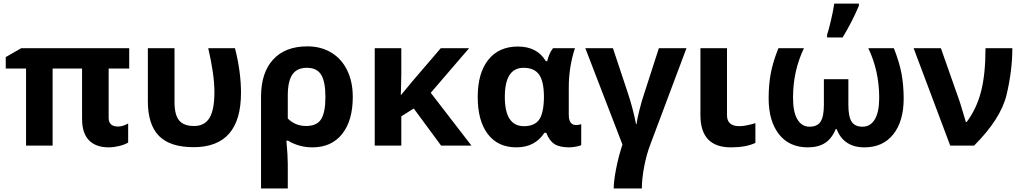

<svg xmlns="http://www.w3.org/2000/svg" viewBox="-20 -816 5732 1076"><path d="M588.9 -155.8Q588.9 -106.9 641.6 -106.9Q668 -106.9 698.2 -124V-17.1Q678.2 -4.9 647.2 2.4Q616.2 9.8 589.8 9.8Q516.6 9.8 478.3 -30.3Q439.9 -70.3 439.9 -149.9V-432.1H274.9V0H126V-432.1H12.2V-496.1L99.1 -545.9H704.1V-432.1H588.9Z M1330.6 -295.9Q1330.6 8.8 1064.9 8.8Q933.1 8.8 870.8 -54.4Q808.6 -117.7 808.6 -249V-545.9H958V-244.1Q958 -172.9 983.6 -141.4Q1009.3 -109.9 1067.9 -109.9Q1126.5 -109.9 1154.1 -155.3Q1181.6 -200.7 1181.6 -299.3Q1181.6 -397.9 1147 -545.9H1296.9Q1330.6 -413.6 1330.6 -295.9Z M1592.8 -280.8V-151.9Q1634.8 -109.9 1695.3 -109.9Q1755.9 -109.9 1779.8 -148.2Q1803.7 -186.5 1803.7 -272.5Q1803.7 -358.4 1779.8 -397.2Q1755.9 -436 1700.2 -436Q1644.5 -436 1618.7 -398.7Q1592.8 -361.3 1592.8 -280.8ZM1957 -272.9Q1957 -139.6 1897.2 -64.9Q1837.4 9.8 1731 9.8Q1655.8 9.8 1593.8 -27.8H1585Q1592.8 56.2 1592.8 103V240.2H1442.9V-273.9Q1442.9 -408.2 1510.5 -482.2Q1578.1 -556.2 1702.6 -556.2Q1778.3 -556.2 1835.9 -521.7Q1893.6 -487.3 1925.3 -422.9Q1957 -358.4 1957 -272.9Z M2229 0H2080.1V-545.9H2229V-402.8L2227.5 -324.2L2226.1 -284.2H2228L2296.9 -367.2L2450.2 -545.9H2608.9L2394 -295.9L2622.1 0H2452.1L2298.8 -208L2229 -164.1Z M3167.5 -325.2V-172.9Q3167.5 -115.2 3208.5 -115.2Q3224.1 -115.2 3237.3 -120.1V-2.9Q3229.5 2 3207.3 5.9Q3185.1 9.8 3170.4 9.8Q3115.7 9.8 3086.9 -9Q3058.1 -27.8 3041.5 -71.8H3031.2Q2977.5 9.8 2874 9.8Q2770.5 9.8 2713.9 -64.5Q2657.2 -138.7 2657.2 -272.5Q2657.2 -406.2 2716.3 -480.7Q2775.4 -555.2 2882.8 -555.2Q2990.2 -555.2 3039.1 -473.1H3046.4Q3058.1 -519 3079.1 -545.9H3202.1Q3167.5 -440.9 3167.5 -325.2ZM2914.1 -436Q2809.1 -436 2809.1 -272.5Q2809.1 -108.9 2916.5 -108.9Q2974.1 -108.9 3000.2 -143.8Q3026.4 -178.7 3028.3 -266.1V-272Q3028.3 -359.9 3001.2 -397.9Q2974.1 -436 2914.1 -436Z M3577.1 240.2H3419.4Q3419.4 198.2 3433.1 128.4Q3446.8 58.6 3468.3 -5.9L3260.3 -545.9H3415L3495.1 -305.2Q3527.3 -210 3544.4 -121.1H3547.4Q3549.3 -142.6 3563.2 -198.5Q3577.1 -254.4 3592.3 -297.9L3672.4 -545.9H3827.1L3625.5 -8.8Q3603.5 47.9 3590.3 116.5Q3577.1 185.1 3577.1 240.2Z M4054.2 -170.9Q4053.7 -108.9 4124 -108.9Q4158.2 -108.9 4213.4 -126V-15.1Q4160.2 9.8 4076.2 9.8Q3905.3 9.8 3905.3 -170.9V-545.9H4054.2Z M4824.2 9.8Q4708.5 9.8 4668.5 -92.8H4663.6Q4641.6 -39.1 4603.5 -14.6Q4565.4 9.8 4507.3 9.8Q4402.8 9.8 4345.2 -64Q4287.6 -137.7 4287.6 -265.1Q4287.6 -340.3 4299.3 -403.8Q4311 -467.3 4342.3 -545.9H4485.4Q4424.3 -418 4424.3 -270Q4423.8 -189.9 4448.2 -147.9Q4472.7 -106 4516.6 -106Q4560.5 -106 4578.6 -134.3Q4597.2 -162.6 4597.2 -228V-372.1H4734.4V-228Q4734.4 -162.1 4752.9 -133.8Q4771.5 -105.5 4814.9 -106Q4858.4 -106.4 4882.8 -147.5Q4907.2 -188.5 4907.2 -268.1Q4907.2 -418 4846.2 -545.9H4989.3Q5020.5 -466.8 5032.2 -403.8Q5043.9 -340.8 5044.4 -265.1Q5044.4 -136.7 4986.3 -63.5Q4928.2 9.8 4824.2 9.8ZM4793.5 -795.9V-784.2Q4755.4 -693.4 4702.1 -606H4615.2V-621.1Q4624 -647.5 4636.7 -701.2Q4649.4 -754.9 4655.3 -795.9Z M5502.9 -545.9H5653.3Q5653.3 -420.9 5621.1 -285.4Q5588.9 -149.9 5439 0H5305.2L5100.1 -545.9H5252.9L5359.4 -243.2L5393.1 -131.8H5397Q5453.1 -206.5 5478 -303.2Q5502.9 -399.9 5502.9 -545.9Z"/></svg>

Font: NotoSans-Bold
Style: Bold
Weight: 700
Designer: Monotype Design team
Foundry: Monotype Imaging Inc.
Version: Version 1.04